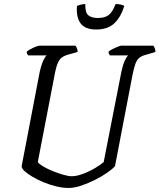

<svg xmlns="http://www.w3.org/2000/svg" viewBox="-20 -930 789 950"><path d="M320 0Q290 0 257.5 -8Q225 -16 195 -28.5Q165 -41 140.5 -55.5Q116 -70 101.5 -83.5Q87 -97 87 -107L177 -577Q185 -611 194.5 -631Q204 -651 211 -656H119Q118 -658 115 -662.5Q112 -667 112 -674Q118 -680 131 -687Q144 -694 157 -699Q170 -704 176 -704H353Q356 -701 360 -693Q364 -685 364 -673L318 -660Q288 -652 275 -634.5Q262 -617 253 -574L167 -128Q173 -119 193 -107Q213 -95 240 -84Q267 -73 292.5 -65.5Q318 -58 335 -58Q360 -58 392.5 -70.5Q425 -83 453 -100Q481 -117 493 -128L581 -577Q589 -613 598.5 -632Q608 -651 614 -656H524Q522 -658 519.5 -662.5Q517 -667 517 -674Q524 -681 537 -687.5Q550 -694 563 -699Q576 -704 580 -704H739Q741 -700 745 -693Q749 -686 749 -673L702 -659Q682 -654 670 -644.5Q658 -635 651 -617Q644 -599 637 -566L549 -108Q537 -94 510.5 -75.5Q484 -57 450 -40Q416 -23 382 -11.5Q348 0 320 0ZM456 -784Q400 -784 378 -815.5Q356 -847 361 -901Q366 -903 378 -906.5Q390 -910 402 -910Q401 -867 417.5 -854Q434 -841 464 -841Q498 -841 517 -855Q536 -869 552 -910Q567 -910 579 -907Q591 -904 595 -901Q579 -847 546.5 -815.5Q514 -784 456 -784Z"/></svg>

Font: Texturina 12pt Light
Style: Italic
Weight: 300
Italic angle: -11°
Designer: Guillermo Torres Carreño
Foundry: Omnibus-Type
Version: Version 1.002